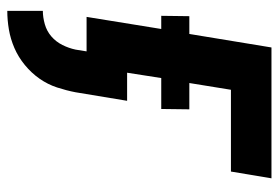

<svg xmlns="http://www.w3.org/2000/svg" viewBox="-142 -418 783 540"><g transform="rotate(90 250.0 -148.5)"><path d="M11 223V123Q29 123 48.5 117.5Q68 112 83 99Q98 86 107 68Q116 50 120 31L125 0H28L62 -210H25L26 -289H76L114 -520H482L463 -406H233L214 -289H288L287 -210H200L185 -114H264L240 31Q235 57 226.5 83Q218 109 202 132Q186 155 163.5 173.5Q141 192 115.5 203Q90 214 63.5 218.5Q37 223 11 223Z"/></g></svg>

Font: Iosevka Heavy Oblique
Style: Regular
Weight: 900
Italic angle: -9°
Monospace: yes
Designer: Belleve Invis
Foundry: Belleve Invis
Version: Version 32.5.0; ttfautohint (v1.8.4)